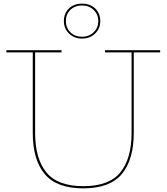

<svg xmlns="http://www.w3.org/2000/svg" viewBox="-20 -1028 915 1055"><path d="M860 -752V-740H715V-298Q715 -151 649.5 -72Q584 7 437 7Q291 7 225.5 -72Q160 -151 160 -298V-740H15V-752H318V-740H173V-298Q173 -156 235 -80.5Q297 -5 438 -5Q579 -5 641 -80.5Q703 -156 703 -298V-740H557V-752ZM331 -912Q331 -955 359 -981.5Q387 -1008 431 -1008Q475 -1008 503 -981.5Q531 -955 531 -912Q531 -871 502.5 -843.5Q474 -816 431 -816Q388 -816 359.5 -843.5Q331 -871 331 -912ZM520 -912Q520 -949 494.5 -973.5Q469 -998 431 -998Q392 -998 367 -974Q342 -950 342 -912Q342 -875 367 -850.5Q392 -826 431 -826Q469 -826 494.5 -850.5Q520 -875 520 -912Z"/></svg>

Font: Hepta Slab Thin
Style: Regular
Weight: 250
Designer: Michael LaGattuta
Foundry: Michael LaGattuta
Version: Version 1.100; ttfautohint (v1.8) -l 8 -r 50 -G 200 -x 14 -D